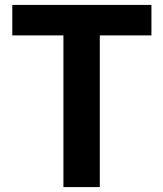

<svg xmlns="http://www.w3.org/2000/svg" viewBox="-20 -761 665 781"><path d="M238 0H386V-617H596V-741H30V-617H238Z"/></svg>

Font: Source Han Sans CN
Style: Bold
Weight: 700
Designer: Ryoko NISHIZUKA 西塚涼子 (kana, bopomofo & ideographs); Paul D. Hunt (Latin, Greek & Cyrillic); Sandoll Communications 산돌커뮤니
Foundry: Adobe
Version: Version 2.001;hotconv 1.0.107;makeotfexe 2.5.65593